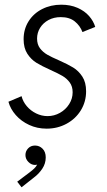

<svg xmlns="http://www.w3.org/2000/svg" viewBox="-20 -543 459 822"><path d="M16.1 -107.4 72.3 -131.3Q78.1 -107.9 94.7 -88.4Q111.3 -68.8 134.8 -57.4Q158.2 -45.9 183.6 -45.9Q211.9 -45.9 236.6 -59.8Q261.2 -73.7 276.1 -97.2Q291 -120.6 291 -147.9Q291 -172.9 278.6 -189.9Q266.1 -207 247.3 -218Q228.5 -229 196.8 -243.2Q158.7 -260.3 136 -274.2Q113.3 -288.1 97.2 -312.7Q81.1 -337.4 81.1 -375Q81.1 -418 102.3 -451.7Q123.5 -485.4 160.4 -504.2Q197.3 -522.9 242.2 -522.9Q281.2 -522.9 311.8 -509.5Q342.3 -496.1 361.3 -474.4Q380.4 -452.6 387.7 -427.7L333 -405.8Q322.8 -433.1 300 -451.4Q277.3 -469.7 240.2 -469.7Q210.9 -469.7 187.7 -457.3Q164.6 -444.8 151.6 -423.8Q138.7 -402.8 138.7 -377.9Q138.7 -353 151.1 -336.4Q163.6 -319.8 182.1 -309.1Q200.7 -298.3 232.4 -284.7Q270 -268.1 293.2 -253.9Q316.4 -239.7 332.5 -215.1Q348.6 -190.4 348.6 -152.3Q348.6 -107.4 326.2 -70.8Q303.7 -34.2 264.9 -13.2Q226.1 7.8 179.7 7.8Q139.2 7.8 105 -8.1Q70.8 -23.9 47.6 -50.3Q24.4 -76.7 16.1 -107.4ZM53.7 234.9 105 196.3Q118.7 186 126.7 178.2Q134.8 170.4 139.2 161.6Q135.7 163.1 129.4 163.1Q114.3 163.1 101.6 150.4Q88.9 137.7 88.9 120.6Q88.9 104.5 100.3 92.3Q111.8 80.1 129.9 80.1Q148.9 80.1 162.4 93.8Q175.8 107.4 175.8 130.9Q175.8 157.2 161.1 179.2Q146.5 201.2 125.5 216.8L72.3 258.8Z"/></svg>

Font: Reddit Sans Vanilla Light
Style: Italic
Weight: 300
Italic angle: -11.25°
Designer: Stephen Hutchings
Version: Version 1.013